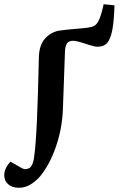

<svg xmlns="http://www.w3.org/2000/svg" viewBox="-86 -655 564 904"><path d="M258 -463Q238 -463 229.5 -450.5Q221 -438 220 -415L210 -137Q206 -46 176.5 38Q147 122 103 175Q82 199 57 214Q32 229 3 229Q-29 229 -47.5 212.5Q-66 196 -66 170Q-66 138 -37 106L7 131Q29 146 42 140Q68 137 75 82Q83 23 88 -90Q93 -203 97 -383Q98 -440 123.5 -470.5Q149 -501 188 -510Q213 -514 247.5 -517Q282 -520 312.5 -523Q343 -526 355 -532Q371 -539 382 -565.5Q393 -592 402 -635L453 -630Q452 -595 449.5 -564.5Q447 -534 442 -510Q433 -468 417.5 -451.5Q402 -435 374 -435Q361 -435 339 -442Q317 -449 294 -456Q271 -463 258 -463Z"/></svg>

Font: Literata 36pt SemiBold
Style: Italic
Weight: 600
Italic angle: -2°
Designer: Latin by Veronika Burian and Jose Scaglione. Greek by Irene Vlachou. Cyrillic by Vera Evstafieva
Foundry: TypeTogether
Version: Version 3.002